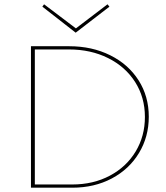

<svg xmlns="http://www.w3.org/2000/svg" viewBox="-20 -873 774 893"><path d="M332 -721 177 -842 185 -853 333 -741 480 -853 489 -842ZM672 -330Q672 -237 626.5 -161.5Q581 -86 500 -43Q419 0 316 0H124V-658H302Q408 -658 492.5 -616Q577 -574 624.5 -499.5Q672 -425 672 -330ZM654 -329Q654 -420 608.5 -491.5Q563 -563 482.5 -603Q402 -643 301 -643H142V-15H316Q414 -15 491 -56Q568 -97 611 -168.5Q654 -240 654 -329Z"/></svg>

Font: Ysabeau SC Thin
Style: Regular
Weight: 200
Designer: Christian Thalmann (Catharsis Fonts)
Version: Version 0.003